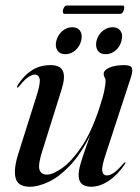

<svg xmlns="http://www.w3.org/2000/svg" viewBox="-20 -684 521 712"><path d="M444.5 -82Q447.5 -81 443.5 -76Q417 -36 383.8 -13.8Q350.5 8.5 318 8.5Q271.5 8.5 271.5 -34.5Q271.5 -52.5 279.8 -80.2Q288 -108 298.2 -136.2Q308.5 -164.5 315 -183.5Q279.5 -112 239.5 -70Q199.5 -28 160.8 -9.8Q122 8.5 91 8.5Q45.5 8.5 37.8 -24.2Q30 -57 47 -111L116.5 -331.5Q131 -378 126.8 -392.8Q122.5 -407.5 109.5 -407.5Q99 -407.5 85 -398.2Q71 -389 51 -364Q46.5 -358.5 44.5 -359Q41.5 -360 45.5 -368Q67 -403 97.2 -422.8Q127.5 -442.5 167 -442.5Q203.5 -442.5 213.2 -420.5Q223 -398.5 208.5 -352.5L136.5 -123Q120.5 -72.5 126.5 -54.5Q132.5 -36.5 154.5 -36.5Q175.5 -36.5 209.5 -60Q243.5 -83.5 280.2 -136.5Q317 -189.5 346.5 -277.5Q362 -324 366.8 -348Q371.5 -372 371.5 -383.5Q371.5 -392 368 -397Q364.5 -402 364.5 -410Q364.5 -423.5 385.2 -433Q406 -442.5 441 -442.5Q465 -442.5 469 -432Q473 -421.5 466 -399L372.5 -113.5Q356.5 -66 359.2 -49.8Q362 -33.5 376.5 -33.5Q387.5 -33.5 401.5 -42.8Q415.5 -52 438.5 -78.5Q442 -82.5 444.5 -82ZM222.5 -483Q202 -483 192.8 -497.2Q183.5 -511.5 189 -533Q194.5 -554.5 211 -568.8Q227.5 -583 248 -583Q268.5 -583 277.5 -568.8Q286.5 -554.5 281 -533Q275.5 -511.5 259.2 -497.2Q243 -483 222.5 -483ZM371.5 -483Q351 -483 342 -497.2Q333 -511.5 338 -533Q343.5 -554.5 360.2 -568.8Q377 -583 397.5 -583Q418 -583 427.2 -568.8Q436.5 -554.5 430.5 -533Q425.5 -511.5 409 -497.2Q392.5 -483 371.5 -483ZM214 -648Q218 -663.5 228 -663.5H433Q439 -663.5 440.2 -660.8Q441.5 -658 439.5 -648Q435.5 -632.5 425 -632.5H220.5Q210 -632.5 214 -648Z"/></svg>

Font: Fraunces 144pt
Style: Italic
Weight: 400
Italic angle: -16°
Version: Version 1.000;[b76b70a41]